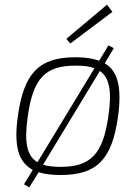

<svg xmlns="http://www.w3.org/2000/svg" viewBox="-20 -740 599 825"><path d="M463 -689 440 -720 265 -573 282 -553ZM430 -468 469 -533 446 -545 406 -479C379 -489 346 -494 305 -494C148 -494 83 -427 57 -243C39 -116 57 -44 121 -10L83 52L106 65L146 0C171 8 203 12 240 12C396 12 461 -54 487 -238C504 -362 488 -434 430 -468ZM99 -238C122 -406 176 -458 305 -458C338 -458 365 -455 386 -447L141 -43C94 -71 84 -130 99 -238ZM446 -243C423 -77 369 -23 240 -23C210 -23 185 -26 165 -32L409 -435C451 -406 461 -347 446 -243Z"/></svg>

Font: Exo 2 Extra Light
Style: Italic
Weight: 250
Italic angle: -8°
Designer: Natanael Gama
Version: Version 1.001;PS 001.001;hotconv 1.0.88;makeotf.lib2.5.64775